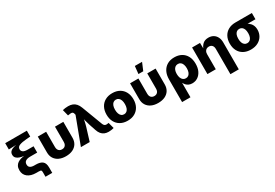

<svg xmlns="http://www.w3.org/2000/svg" viewBox="64 -1972 4853 3384"><g transform="rotate(-30 2491.0 -280.0)"><path d="M372.1 140.1V54.2Q372.1 30.3 368.2 18.8Q364.3 7.3 352.1 3.7Q339.8 0 314.5 0H266.1Q156.2 0 93 -50.3Q29.8 -100.6 29.8 -188.5Q29.8 -237.3 47.1 -270.3Q64.5 -303.2 94.2 -323.2Q124 -343.3 160.9 -353.8Q197.8 -364.3 237.5 -367.7Q277.3 -371.1 314.9 -371.6V-362.8Q272.9 -363.3 227.8 -367.4Q182.6 -371.6 143.8 -384.5Q105 -397.5 80.8 -422.1Q56.6 -446.8 56.6 -487.8Q56.6 -529.3 83 -554.7Q109.4 -580.1 156.7 -593.8Q204.1 -607.4 267.1 -613.8V-607.4L52.7 -599.6V-727.5H493.2V-608.4L413.6 -602.1Q318.8 -594.7 268.3 -574.7Q217.8 -554.7 217.8 -506.8Q217.8 -472.7 245.6 -451.7Q273.4 -430.7 335.9 -430.7H458.5V-302.2H317.4Q255.4 -302.2 222.7 -280.3Q189.9 -258.3 189.9 -212.4Q189.9 -170.4 218.5 -150.6Q247.1 -130.9 303.2 -130.9H332Q419.4 -130.9 464.4 -95Q509.3 -59.1 509.3 30.8V140.1Z M867.7 8.3Q788.1 8.3 730 -19.3Q671.9 -46.9 640.1 -97.7Q608.4 -148.4 608.4 -218.3V-541H778.3V-230Q778.3 -198.7 789.3 -176.8Q800.3 -154.8 820.6 -143.3Q840.8 -131.8 868.2 -131.8Q896 -131.8 916 -143.3Q936 -154.8 947 -176.8Q958 -198.7 958 -230V-541H1127.9V-218.3Q1127.9 -148.4 1096.4 -97.7Q1064.9 -46.9 1006.6 -19.3Q948.2 8.3 867.7 8.3Z M1173.3 0 1377 -542 1372.6 -558.6Q1368.2 -581.5 1357.9 -592.5Q1347.7 -603.5 1329.1 -605.2Q1310.5 -606.9 1281.7 -601.1L1256.3 -598.1L1224.6 -723.6Q1245.1 -730 1276.1 -733.9Q1307.1 -737.8 1337.4 -737.8Q1387.7 -737.8 1426.3 -722.7Q1464.8 -707.5 1493.4 -675Q1522 -642.6 1542 -589.8L1699.7 -172.4Q1709 -148.9 1721.2 -136.7Q1733.4 -124.5 1749.8 -121.6Q1766.1 -118.7 1786.1 -122.1L1809.6 -126L1841.3 -3.9Q1822.3 2.4 1793.7 6.8Q1765.1 11.2 1736.3 11.2Q1689.5 11.2 1652.8 -3.9Q1616.2 -19 1589.1 -51.8Q1562 -84.5 1544.9 -137.7L1502.9 -262.2Q1484.9 -315.9 1471.9 -369.9Q1459 -423.8 1445.8 -484.9H1482.9Q1469.7 -424.3 1459.5 -370.1Q1449.2 -315.9 1433.1 -262.2L1352.5 0Z M2124.5 10.3Q2040 10.3 1978.3 -24.7Q1916.5 -59.6 1883.5 -122.3Q1850.6 -185.1 1850.6 -268.6Q1850.6 -352.5 1883.5 -415.5Q1916.5 -478.5 1978.3 -513.4Q2040 -548.3 2124.5 -548.3Q2209 -548.3 2270.3 -513.4Q2331.5 -478.5 2364.7 -415.5Q2397.9 -352.5 2397.9 -268.6Q2397.9 -185.1 2364.7 -122.3Q2331.5 -59.6 2270.3 -24.7Q2209 10.3 2124.5 10.3ZM2124.5 -120.1Q2156.2 -120.1 2179 -138.7Q2201.7 -157.2 2213.4 -190.9Q2225.1 -224.6 2225.1 -269.5Q2225.1 -314.9 2213.4 -348.1Q2201.7 -381.3 2179 -399.4Q2156.2 -417.5 2124.5 -417.5Q2092.3 -417.5 2069.6 -399.4Q2046.9 -381.3 2035.2 -348.1Q2023.4 -314.9 2023.4 -269.5Q2023.4 -224.6 2035.2 -190.9Q2046.9 -157.2 2069.6 -138.7Q2092.3 -120.1 2124.5 -120.1Z M2745.6 8.3Q2666 8.3 2607.9 -19.3Q2549.8 -46.9 2518.1 -97.7Q2486.3 -148.4 2486.3 -218.3V-541H2656.2V-230Q2656.2 -198.7 2667.2 -176.8Q2678.2 -154.8 2698.5 -143.3Q2718.8 -131.8 2746.1 -131.8Q2773.9 -131.8 2793.9 -143.3Q2814 -154.8 2825 -176.8Q2835.9 -198.7 2835.9 -230V-541H3005.9V-218.3Q3005.9 -148.4 2974.4 -97.7Q2942.9 -46.9 2884.5 -19.3Q2826.2 8.3 2745.6 8.3ZM2695.8 -608.4 2711.9 -763.7H2858.9L2793.5 -608.4Z M3115.2 204.1V-256.8Q3115.2 -345.2 3147.9 -410.6Q3180.7 -476.1 3241.5 -512.2Q3302.2 -548.3 3387.7 -548.3Q3469.2 -548.3 3530.3 -514.9Q3591.3 -481.4 3625.7 -417.7Q3660.2 -354 3660.2 -263.2Q3660.2 -178.2 3630.9 -117.4Q3601.6 -56.6 3551.8 -23.9Q3502 8.8 3440.4 8.8Q3400.4 8.8 3370.4 -4.6Q3340.3 -18.1 3320.1 -39.6Q3299.8 -61 3288.6 -86.4H3285.2V204.1ZM3384.8 -125Q3417 -125 3439.7 -143.1Q3462.4 -161.1 3474.1 -193.8Q3485.8 -226.6 3485.8 -271Q3485.8 -314.5 3474.1 -346.9Q3462.4 -379.4 3440.2 -397.2Q3418 -415 3385.3 -415Q3353 -415 3329.3 -397.5Q3305.7 -379.9 3293.2 -347.7Q3280.8 -315.4 3280.8 -271Q3280.8 -227.1 3293.2 -194.1Q3305.7 -161.1 3328.9 -143.1Q3352.1 -125 3384.8 -125Z M3918.5 -306.2V0H3748.5V-541H3909.7L3912.1 -402.8H3901.9Q3922.9 -468.8 3966.1 -508.5Q4009.3 -548.3 4081.5 -548.3Q4138.7 -548.3 4180.7 -523.2Q4222.7 -498 4245.8 -451.9Q4269 -405.8 4269 -343.8V204.1H4098.6V-310.1Q4098.6 -356 4075.4 -381.8Q4052.2 -407.7 4010.7 -407.7Q3983.4 -407.7 3962.6 -395.8Q3941.9 -383.8 3930.2 -361.3Q3918.5 -338.9 3918.5 -306.2Z M4631.3 10.3Q4546.9 10.3 4485.1 -23.9Q4423.3 -58.1 4390.4 -120.1Q4357.4 -182.1 4357.4 -265.6Q4357.4 -349.1 4390.4 -410.9Q4423.3 -472.7 4484.9 -506.8Q4546.4 -541 4630.9 -541H4964.8V-414.1H4729L4630.9 -410.2Q4598.6 -410.2 4576.2 -392.8Q4553.7 -375.5 4542 -343.5Q4530.3 -311.5 4530.3 -265.6Q4530.3 -220.7 4542 -188.2Q4553.7 -155.8 4576.4 -137.9Q4599.1 -120.1 4631.3 -120.1Q4663.1 -120.1 4685.8 -137.9Q4708.5 -155.8 4720.2 -188.2Q4731.9 -220.7 4731.9 -265.6Q4731.9 -311.5 4720.2 -343.5Q4708.5 -375.5 4685.8 -392.8Q4663.1 -410.2 4631.3 -410.2V-453.6Q4690.9 -453.6 4741 -440.2Q4791 -426.8 4827.6 -399.7Q4864.3 -372.6 4884.3 -332Q4904.3 -291.5 4904.3 -236.8Q4904.3 -167.5 4871.3 -111.3Q4838.4 -55.2 4777.1 -22.5Q4715.8 10.3 4631.3 10.3Z"/></g></svg>

Font: Inter 17pt ExtraBold
Style: Regular
Weight: 800
Version: Version 4.001;git-66647c0bb